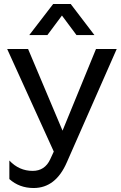

<svg xmlns="http://www.w3.org/2000/svg" viewBox="-20 -776 607 964"><path d="M149 168Q77 168 27 123V30Q76 82 144 82Q205 82 232 24L250 -15L16 -530H121L294 -120L462 -530H566L316 38Q260 168 149 168ZM247 -756H335L454 -600H364L291 -698L218 -600H127Z"/></svg>

Font: Roundo Medium
Style: Regular
Weight: 500
Designer: Namrata Goyal (Gurmukhi), Shiva Nallaperumal (Latin)
Foundry: Indian Type Foundry
Version: Version 1.000;PS 1.0;hotconv 1.0.88;makeotf.lib2.5.647800